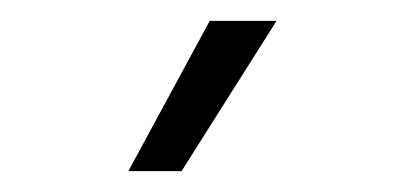

<svg xmlns="http://www.w3.org/2000/svg" viewBox="-20 -804 388 184"><path d="M181 -784H245L154 -640H103Z"/></svg>

Font: Eudoxus Sans Light
Style: Regular
Weight: 300
Designer: Stijn de Vries
Foundry: tokotype
Version: Version 2.005